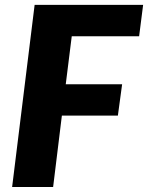

<svg xmlns="http://www.w3.org/2000/svg" viewBox="-20 -748 592 768"><path d="M536.5 -603H267L243 -411H468.5L451.5 -285.5H227.5L192.5 0H28.5L118.5 -728.5H552.5Z"/></svg>

Font: Lato Black
Style: Italic
Weight: 900
Italic angle: -7°
Designer: Lukasz Dziedzic
Foundry: tyPoland Lukasz Dziedzic
Version: Version 2.007; 2014-02-27